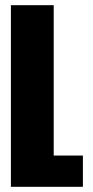

<svg xmlns="http://www.w3.org/2000/svg" viewBox="-20 -720 360 740"><path d="M22 0V-700H187V-120.5H299.5V0Z"/></svg>

Font: Trispace Condensed
Style: Bold
Weight: 700
Width: 3
Designer: Tyler Finck
Foundry: Etcetera Type Company
Version: Version 1.210; ttfautohint (v1.8.3)